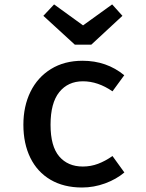

<svg xmlns="http://www.w3.org/2000/svg" viewBox="-20 -829 655 863"><path d="M485.6 -127.7 539 -53.8Q502.6 -23.1 452.1 -4.6Q401.5 13.8 348.7 13.8Q266.7 13.8 207.2 -21Q147.7 -55.9 116.4 -119.7Q85.1 -183.6 85.1 -268.2Q85.1 -351.3 116.9 -416.4Q148.7 -481.5 209 -518.7Q269.2 -555.9 350.8 -555.9Q459.5 -555.9 538.5 -490.8L485.6 -418.5Q420 -463.6 352.8 -463.6Q285.6 -463.6 246.4 -414.9Q207.2 -366.2 207.2 -268.2Q207.2 -171.3 246.2 -125.9Q285.1 -80.5 352.3 -80.5Q388.2 -80.5 420.8 -92.8Q453.3 -105.1 485.6 -127.7ZM353.3 -714.9 484.1 -809.2 530.3 -757.9 390.3 -628.2H316.4L174.9 -757.9L223.1 -809.2Z"/></svg>

Font: Fira Code Fixed Medium
Style: Regular
Weight: 500
Monospace: yes
Designer: Carrois Corporate, Edenspiekermann AG, Nikita Prokopov
Foundry: Carrois Corporate, Edenspiekermann AG, Nikita Prokopov
Version: Version 5.002